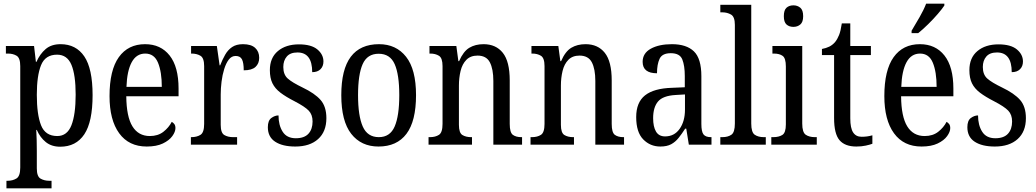

<svg xmlns="http://www.w3.org/2000/svg" viewBox="-20 -786 5628 1043"><path d="M15 237V196H22Q49 196 69.5 183.5Q90 171 90 124V-427Q90 -471 70.5 -483Q51 -495 23 -495H12V-536H165L175 -450H178Q197 -493 228 -519.5Q259 -546 309 -546Q393 -546 438 -479.5Q483 -413 483 -269Q483 -124 438 -56.5Q393 11 307 11Q260 11 229 -14Q198 -39 180 -80H177Q180 -28 180 34V129Q180 173 200.5 184.5Q221 196 247 196H260V237ZM291 -47Q345 -47 368 -105.5Q391 -164 391 -272Q391 -379 368 -434Q345 -489 290 -489Q226 -489 203 -432Q180 -375 180 -271Q180 -164 203 -105.5Q226 -47 291 -47Z M777 10Q680 10 627.5 -62Q575 -134 575 -264Q575 -405 625.5 -475.5Q676 -546 768 -546Q853 -546 901.5 -484.5Q950 -423 950 -305V-263H666Q667 -152 699.5 -99.5Q732 -47 794 -47Q838 -47 867.5 -70Q897 -93 913 -124Q921 -120 927 -112Q933 -104 933 -90Q933 -70 916 -46.5Q899 -23 864.5 -6.5Q830 10 777 10ZM859 -314Q859 -395 838.5 -445Q818 -495 769 -495Q721 -495 695.5 -448Q670 -401 667 -314Z M1017 0V-41H1020Q1049 -41 1069 -53.5Q1089 -66 1089 -113V-427Q1089 -471 1069 -483Q1049 -495 1021 -495H1018V-536H1158L1173 -431H1176Q1188 -462 1203 -488.5Q1218 -515 1241 -530.5Q1264 -546 1300 -546Q1344 -546 1366 -526Q1388 -506 1388 -472Q1388 -441 1368 -422.5Q1348 -404 1304 -404Q1304 -445 1294.5 -463.5Q1285 -482 1260 -482Q1238 -482 1223 -462.5Q1208 -443 1198 -411Q1188 -379 1183.5 -342.5Q1179 -306 1179 -273V-108Q1179 -64 1198.5 -52.5Q1218 -41 1246 -41H1268V0Z M1584 10Q1515 10 1475 -16Q1435 -42 1435 -95Q1435 -131 1454 -145Q1473 -159 1493 -159Q1493 -106 1515.5 -70.5Q1538 -35 1587 -35Q1633 -35 1655.5 -59.5Q1678 -84 1678 -126Q1678 -163 1657 -185Q1636 -207 1580 -236Q1533 -260 1503.5 -282.5Q1474 -305 1460 -333.5Q1446 -362 1446 -405Q1446 -472 1489.5 -508.5Q1533 -545 1604 -545Q1671 -545 1704 -517.5Q1737 -490 1737 -452Q1737 -426 1721 -410Q1705 -394 1676 -394Q1676 -501 1596 -501Q1557 -501 1538 -479Q1519 -457 1519 -422Q1519 -381 1543 -359.5Q1567 -338 1623 -311Q1690 -279 1721.5 -243Q1753 -207 1753 -144Q1753 -71 1708 -30.5Q1663 10 1584 10Z M2036 10Q1942 10 1888 -59Q1834 -128 1834 -269Q1834 -409 1885.5 -477.5Q1937 -546 2039 -546Q2132 -546 2186 -477.5Q2240 -409 2240 -269Q2240 -128 2188 -59Q2136 10 2036 10ZM2038 -41Q2099 -41 2124 -99Q2149 -157 2149 -269Q2149 -381 2124 -437.5Q2099 -494 2037 -494Q1975 -494 1950 -437.5Q1925 -381 1925 -269Q1925 -157 1950.5 -99Q1976 -41 2038 -41Z M2308 0V-41H2316Q2345 -41 2364.5 -53.5Q2384 -66 2384 -113V-427Q2384 -471 2364.5 -483Q2345 -495 2318 -495H2313V-536H2459L2470 -454H2474Q2497 -507 2529.5 -526.5Q2562 -546 2607 -546Q2674 -546 2711.5 -499Q2749 -452 2749 -349V-113Q2749 -66 2766 -53.5Q2783 -41 2812 -41H2816V0H2660V-346Q2660 -411 2641 -447.5Q2622 -484 2574 -484Q2536 -484 2513.5 -461Q2491 -438 2482 -400.5Q2473 -363 2473 -321V-108Q2473 -64 2492 -52.5Q2511 -41 2539 -41H2544V0Z M2862 0V-41H2870Q2899 -41 2918.5 -53.5Q2938 -66 2938 -113V-427Q2938 -471 2918.5 -483Q2899 -495 2872 -495H2867V-536H3013L3024 -454H3028Q3051 -507 3083.5 -526.5Q3116 -546 3161 -546Q3228 -546 3265.5 -499Q3303 -452 3303 -349V-113Q3303 -66 3320 -53.5Q3337 -41 3366 -41H3370V0H3214V-346Q3214 -411 3195 -447.5Q3176 -484 3128 -484Q3090 -484 3067.5 -461Q3045 -438 3036 -400.5Q3027 -363 3027 -321V-108Q3027 -64 3046 -52.5Q3065 -41 3093 -41H3098V0Z M3567 10Q3512 10 3474 -29Q3436 -68 3436 -150Q3436 -230 3484 -268Q3532 -306 3630 -309L3700 -312V-373Q3700 -429 3686.5 -463Q3673 -497 3624 -497Q3577 -497 3563 -466.5Q3549 -436 3549 -388Q3471 -388 3471 -450Q3471 -497 3515.5 -521.5Q3560 -546 3630 -546Q3709 -546 3749.5 -507Q3790 -468 3790 -372V-113Q3790 -71 3801.5 -56Q3813 -41 3842 -41H3845V0H3722L3708 -87H3702Q3684 -59 3666.5 -37Q3649 -15 3626 -2.5Q3603 10 3567 10ZM3593 -45Q3643 -45 3672 -86Q3701 -127 3701 -191V-273L3650 -270Q3581 -266 3554.5 -234.5Q3528 -203 3528 -144Q3528 -98 3543.5 -71.5Q3559 -45 3593 -45Z M3893 0V-41H3904Q3934 -41 3953 -54Q3972 -67 3972 -115V-651Q3972 -695 3951 -707Q3930 -719 3904 -719H3893V-760H4061V-115Q4061 -67 4080 -54Q4099 -41 4129 -41H4140V0Z M4290 -640Q4267 -640 4252.5 -653Q4238 -666 4238 -698Q4238 -731 4252.5 -744Q4267 -757 4290 -757Q4312 -757 4327.5 -744Q4343 -731 4343 -698Q4343 -666 4327.5 -653Q4312 -640 4290 -640ZM4170 0V-41H4181Q4211 -41 4230 -53Q4249 -65 4249 -110V-425Q4249 -470 4231.5 -482.5Q4214 -495 4184 -495H4176V-536H4338V-115Q4338 -67 4357 -54Q4376 -41 4407 -41H4417V0Z M4632 10Q4570 10 4540.5 -24.5Q4511 -59 4511 -145V-487H4445V-520Q4467 -524 4484.5 -532.5Q4502 -541 4516 -557Q4529 -573 4538 -595.5Q4547 -618 4553 -659H4599V-536H4711V-487H4599V-143Q4599 -90 4614.5 -66.5Q4630 -43 4660 -43Q4677 -43 4691 -45Q4705 -47 4719 -51V-5Q4706 0 4683 5Q4660 10 4632 10Z M4986 10Q4889 10 4836.5 -62Q4784 -134 4784 -264Q4784 -405 4834.5 -475.5Q4885 -546 4977 -546Q5062 -546 5110.5 -484.5Q5159 -423 5159 -305V-263H4875Q4876 -152 4908.5 -99.5Q4941 -47 5003 -47Q5047 -47 5076.5 -70Q5106 -93 5122 -124Q5130 -120 5136 -112Q5142 -104 5142 -90Q5142 -70 5125 -46.5Q5108 -23 5073.5 -6.5Q5039 10 4986 10ZM5068 -314Q5068 -395 5047.5 -445Q5027 -495 4978 -495Q4930 -495 4904.5 -448Q4879 -401 4876 -314ZM4932 -619Q4953 -654 4975.5 -693Q4998 -732 5011 -766H5110V-756Q5099 -739 5075 -711Q5051 -683 5022 -654.5Q4993 -626 4968 -606H4932Z M5384 10Q5315 10 5275 -16Q5235 -42 5235 -95Q5235 -131 5254 -145Q5273 -159 5293 -159Q5293 -106 5315.5 -70.5Q5338 -35 5387 -35Q5433 -35 5455.5 -59.5Q5478 -84 5478 -126Q5478 -163 5457 -185Q5436 -207 5380 -236Q5333 -260 5303.5 -282.5Q5274 -305 5260 -333.5Q5246 -362 5246 -405Q5246 -472 5289.5 -508.5Q5333 -545 5404 -545Q5471 -545 5504 -517.5Q5537 -490 5537 -452Q5537 -426 5521 -410Q5505 -394 5476 -394Q5476 -501 5396 -501Q5357 -501 5338 -479Q5319 -457 5319 -422Q5319 -381 5343 -359.5Q5367 -338 5423 -311Q5490 -279 5521.5 -243Q5553 -207 5553 -144Q5553 -71 5508 -30.5Q5463 10 5384 10Z"/></svg>

Font: Noto Serif Condensed
Style: Regular
Weight: 400
Width: 3
Designer: Monotype Design Team
Foundry: Monotype Imaging Inc.
Version: Version 2.013; ttfautohint (v1.8.4.7-5d5b)